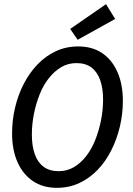

<svg xmlns="http://www.w3.org/2000/svg" viewBox="-20 -890 640 922"><path d="M253 12Q186 12 138 -20.5Q90 -53 64 -111.5Q38 -170 38 -249Q38 -313 52.5 -374Q67 -435 94.5 -488Q122 -541 160.5 -581Q199 -621 248 -644Q297 -667 356 -667Q423 -667 470.5 -635Q518 -603 544 -544Q570 -485 570 -406Q570 -342 555.5 -281.5Q541 -221 514 -167.5Q487 -114 448.5 -74Q410 -34 361 -11Q312 12 253 12ZM262 -68Q302 -68 335 -87.5Q368 -107 394 -140.5Q420 -174 437.5 -218Q455 -262 465 -312Q475 -362 475 -412Q475 -466 461 -505.5Q447 -545 419 -566Q391 -587 347 -587Q307 -587 274 -567.5Q241 -548 214.5 -514.5Q188 -481 170.5 -437Q153 -393 143 -343.5Q133 -294 133 -243Q133 -189 147 -149.5Q161 -110 189.5 -89Q218 -68 262 -68ZM353 -699 317 -751 489 -870 533 -799Z"/></svg>

Font: Source Code Pro ExtraLight Medium
Style: Italic
Weight: 500
Italic angle: -11°
Monospace: yes
Version: Version 1.016;hotconv 1.0.116;makeotfexe 2.5.65601